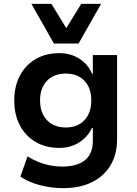

<svg xmlns="http://www.w3.org/2000/svg" viewBox="-20 -787 709 997"><path d="M306 190Q247 190 187.5 174.5Q128 159 86 130L123 25Q148 41 178.5 53.5Q209 66 241 72Q273 78 302 78Q380 78 421 45Q462 12 462 -55V-122H457Q437 -78 392.5 -48.5Q348 -19 288 -19Q218 -19 165.5 -49.5Q113 -80 83.5 -135.5Q54 -191 54 -265Q54 -339 83.5 -394.5Q113 -450 165.5 -480.5Q218 -511 288 -511Q348 -511 393 -481.5Q438 -452 458 -404H462V-501H588V-64Q588 14 554 71Q520 128 457.5 159Q395 190 306 190ZM322 -125Q383 -125 418.5 -163Q454 -201 454 -266Q454 -330 418.5 -367.5Q383 -405 322 -405Q260 -405 224 -367.5Q188 -330 188 -266Q188 -201 224 -163Q260 -125 322 -125ZM260 -561 143 -767H247L324 -641L402 -767H505L388 -561Z"/></svg>

Font: Nunito Sans 7pt
Style: Bold
Weight: 700
Designer: Vernon Adams
Foundry: Vernon Adams
Version: Version 3.101;gftools[0.9.27]